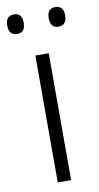

<svg xmlns="http://www.w3.org/2000/svg" viewBox="-96 -754 410 793"><g transform="rotate(-10 108.5 -357.5)"><path d="M136 0H80V-532H136ZM-13 -674Q-13 -715 22 -715Q56 -715 56 -674Q56 -633 22 -633Q-13 -633 -13 -674ZM161 -675Q161 -715 195 -715Q230 -715 230 -675Q230 -633 195 -633Q161 -633 161 -675Z"/></g></svg>

Font: Noto Sans Lao SemiCondensed Light
Style: Regular
Weight: 300
Width: 4
Designer: Monotype Design Team
Foundry: Monotype Imaging Inc.
Version: Version 2.003; ttfautohint (v1.8.4.7-5d5b)